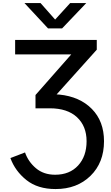

<svg xmlns="http://www.w3.org/2000/svg" viewBox="-20 -1023 733 1270"><path d="M48.8 22.5 145.5 -14.6Q167 46.9 217.8 89.8Q268.6 132.8 344.7 132.8Q440.4 132.8 496.6 71.8Q552.7 10.7 552.7 -88.9Q552.7 -188.5 489.3 -247.6Q425.8 -306.6 309.6 -306.6H214.8V-394.5L451.2 -663.1H80.1V-758.8H620.1V-694.3L354.5 -398.4L372.1 -397.5Q507.8 -383.8 587.9 -302.2Q668 -220.7 668 -88.9Q668 52.7 578.6 140.1Q489.3 227.5 347.7 227.5Q229.5 227.5 154.8 168Q80.1 108.4 48.8 22.5ZM141.6 -1002.9H248L344.7 -893.6L444.3 -1002.9H550.8L390.6 -835H297.9Z"/></svg>

Font: Gothic A1 SemiBold
Style: Regular
Weight: 600
Version: Version 2.50